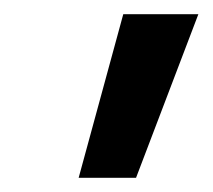

<svg xmlns="http://www.w3.org/2000/svg" viewBox="-20 -775 300 271"><path d="M91 -524 154 -755H260L172 -524Z"/></svg>

Font: DM Sans 10pt SemiBold
Style: Italic
Weight: 600
Italic angle: -10°
Version: Version 4.004;gftools[0.9.30]